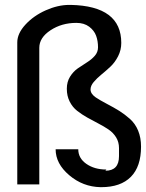

<svg xmlns="http://www.w3.org/2000/svg" viewBox="-20 -753 598 787"><path d="M416 -58.1 412.1 -53.2Q467.8 -53.2 467.8 -112.8V-146Q467.8 -170.4 456.1 -189.7Q444.3 -209 425.3 -221.9Q406.2 -234.9 383.5 -246.6Q360.8 -258.3 338.1 -271Q315.4 -283.7 296.4 -298.6Q277.3 -313.5 265.6 -336.7Q253.9 -359.9 253.9 -389.2Q253.9 -417.5 267.1 -438.7Q280.3 -460 299.1 -472.9Q317.9 -485.8 336.7 -497.6Q355.5 -509.3 368.7 -524.4Q381.8 -539.6 381.8 -559.1Q381.8 -585 374 -606.4Q366.2 -627.9 345.5 -643.6Q324.7 -659.2 293 -659.2Q232.9 -659.2 187 -628.9Q141.1 -598.6 141.1 -557.1V2.9H50.8V-579.1Q50.8 -615.7 84.2 -652.1Q117.7 -688.5 167.5 -710.7Q217.3 -732.9 264.2 -732.9H270Q477.1 -728.5 477.1 -577.1Q477.1 -547.9 464.1 -522.5Q451.2 -497.1 432.6 -479.7Q414.1 -462.4 395.5 -447.3Q377 -432.1 364 -416.7Q351.1 -401.4 351.1 -386.2Q351.1 -368.7 372.1 -354Q387.7 -343.3 417.5 -327.6Q447.3 -312 468.5 -298.8Q489.7 -285.6 512 -266.1Q534.2 -246.6 546.1 -217.8Q558.1 -189 558.1 -151.9Q558.1 -70.3 516.4 -28.1Q474.6 14.2 395 14.2H392.1Q319.8 12.7 263.9 -34.7Q208 -82 208 -141.1H300.8Q300.8 -104.5 334 -81.3Q367.2 -58.1 416 -58.1Z"/></svg>

Font: Perun
Style: Regular
Weight: 400
Version: Version 1.0000